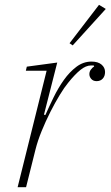

<svg xmlns="http://www.w3.org/2000/svg" viewBox="-20 -775 458 795"><path d="M173 -482H87L91 -499L217 -516L162 -300L168 -299Q183 -333 202 -372Q221 -411 244.5 -444Q268 -477 296.5 -498.5Q325 -520 359 -520Q386 -520 400.5 -507.5Q415 -495 415 -477Q415 -460 405.5 -449.5Q396 -439 380 -439Q366 -439 358 -448Q350 -457 350 -468Q350 -478 356 -486.5Q362 -495 370 -500L368 -504H357Q336 -504 313 -485.5Q290 -467 262 -432Q247 -414 227.5 -382Q208 -350 188.5 -311.5Q169 -273 152.5 -232.5Q136 -192 127 -156L88 0H53ZM268 -596 390 -755 418 -738 281 -587Z"/></svg>

Font: IBM Plex Serif ExtLt
Style: Italic
Weight: 200
Italic angle: -14°
Designer: Mike Abbink, Paul van der Laan, Pieter van Rosmalen
Foundry: Bold Monday
Version: Version 3.001